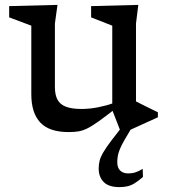

<svg xmlns="http://www.w3.org/2000/svg" viewBox="-20 -530 690 785"><path d="M204.5 -174Q204.5 -142 215.2 -122.2Q226 -102.5 250 -93.5Q274 -84.5 313.5 -84.5Q347 -84.5 381.8 -91.5Q416.5 -98.5 444 -108.5L452.5 -86Q410 -53 382.8 -33.5Q355.5 -14 336.5 -4.8Q317.5 4.5 300.5 7.2Q283.5 10 260.5 10Q181.5 10 144.8 -29Q108 -68 108 -144.5V-425L17.5 -459V-505L215 -510L204.5 -434ZM474 10 439 -80V-425L352.5 -459V-505L545.5 -510L536 -434V-115.5Q540.5 -113 552 -107.2Q563.5 -101.5 577.5 -94.5Q591.5 -87.5 604.5 -81.2Q617.5 -75 625.5 -71V-50.5L492.5 10ZM490 40.5Q477 63 470.2 79.5Q463.5 96 461.5 108.8Q459.5 121.5 459.5 133.5Q459.5 155.5 471.2 167.2Q483 179 504.5 179Q519 179 531.2 175.5Q543.5 172 563.5 160.5L564.5 193.5Q546 209.5 531.2 218.8Q516.5 228 501.8 231.5Q487 235 468.5 235Q424 235 403.8 214Q383.5 193 383.5 159Q383.5 143 387.2 127.5Q391 112 402.8 92Q414.5 72 437 42.5L487.5 -22.5H527.5Z"/></svg>

Font: Newsreader 7pt
Style: Regular
Weight: 400
Designer: Hugues Gentile
Foundry: Production Type
Version: Version 1.003